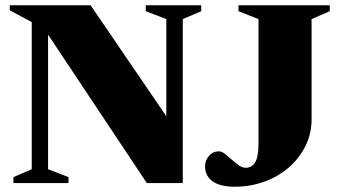

<svg xmlns="http://www.w3.org/2000/svg" viewBox="-20 -695 1286 729"><path d="M100.5 -52.5V-611L17 -656V-675H324L659 -184L611.5 -171V-622.5L533.5 -652.5V-675H744V-652.5L674 -622.5V0H537.5L135.5 -604L162.5 -620.5V-52.5L240 -22.5V0H31V-22.5ZM1163 -241Q1163 -188 1140.2 -141.5Q1117.5 -95 1077.5 -60Q1037.5 -25 984.2 -5.5Q931 14 870.5 14Q834 14 809 4.8Q784 -4.5 771.2 -22Q758.5 -39.5 758.5 -63Q758.5 -86 773.5 -103.2Q788.5 -120.5 811.5 -120.5Q821 -120.5 833.5 -111Q846 -101.5 859.5 -89.2Q873 -77 886.8 -67.5Q900.5 -58 912 -58Q936.5 -58 949 -79Q961.5 -100 961.5 -151.5V-622.5L885.5 -652.5V-675H1232V-652.5L1163 -622.5Z"/></svg>

Font: Newsreader 24pt ExtraBold
Style: Regular
Weight: 800
Designer: Hugues Gentile
Foundry: Production Type
Version: Version 1.003